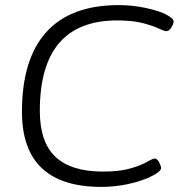

<svg xmlns="http://www.w3.org/2000/svg" viewBox="-20 -726 720 752"><path d="M377 6Q66 6 66 -288Q66 -495 161.5 -600.5Q257 -706 445 -706Q496 -706 545 -696Q594 -686 623 -673Q660 -655 660 -642Q660 -633 651 -618.5Q642 -604 632 -604Q623 -604 601 -614.5Q579 -625 539.5 -635.5Q500 -646 439 -646Q136 -646 136 -292Q136 -169 197.5 -111.5Q259 -54 383 -54Q449 -54 491.5 -66.5Q534 -79 556 -92Q578 -105 586 -105Q596 -105 603.5 -90Q611 -75 611 -68Q611 -53 564 -31Q528 -15 479 -4.5Q430 6 377 6Z"/></svg>

Font: Asap Semi Expanded Semi Expanded Light
Style: Italic
Weight: 300
Width: 6
Italic angle: -6°
Designer: Pablo Cosgaya
Foundry: Omnibus-Type
Version: Version 3.001; ttfautohint (v1.8.4.7-5d5b)